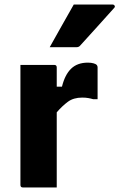

<svg xmlns="http://www.w3.org/2000/svg" viewBox="-20 -826 526 846"><path d="M230 0H81Q70 0 70 -11V-540H219Q230 -540 230 -529V-444H253Q266 -497 293.5 -523.5Q321 -550 367 -550Q382 -550 392 -547Q402 -544 405 -541Q410 -536 410 -529V-389H390Q380 -392 368.5 -394Q357 -396 342 -396Q304 -396 279 -377.5Q254 -359 230 -331ZM305 -806H476Q482 -806 485 -801Q488 -796 483 -791Q445 -748 411.5 -711.5Q378 -675 334 -626Q328 -618 317 -618H199Q225 -665 251.5 -711.5Q278 -758 305 -806Z"/></svg>

Font: Recursive Sn Lnr St XBd
Style: Regular
Weight: 800
Version: Version 1.079;hotconv 1.0.112;makeotfexe 2.5.65598; ttfautoh